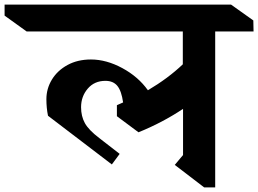

<svg xmlns="http://www.w3.org/2000/svg" viewBox="-106 -806 1124 836"><path d="M831 -669V10H783L655 -88L691 -131V-332Q601 -272 497 -230L403 -300V-348L430 -360Q423 -410 405 -432Q387 -454 353 -454Q305 -454 276 -420Q247 -386 247 -339Q247 -300 263.5 -270Q280 -240 326 -205L415 -136L381 -90L103 -302Q96 -336 96 -374Q96 -420 120 -459.5Q144 -499 188 -523Q232 -547 290 -547Q357 -547 426.5 -509.5Q496 -472 538 -413Q626 -465 690 -526V-669H10L-86 -738V-786H900L997 -717L998 -669Z"/></svg>

Font: Inknut Antiqua SemiBold
Style: Regular
Weight: 600
Designer: Claus Eggers Sørensen
Foundry: Claus Eggers Sørensen
Version: Version 1.003; ttfautohint (v1.8.2) -l 8 -r 50 -G 200 -x 14 